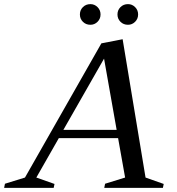

<svg xmlns="http://www.w3.org/2000/svg" viewBox="-52 -910 857 930"><path d="M-32 0 -28 -20 69 -50 439 -700 542 -720 653 -50 741 -19 737 0H453L457 -20L554 -50L520 -241H233L124 -50L212 -19L208 0ZM255 -281H513L452 -626ZM568 -790Q546 -790 531.5 -804.5Q517 -819 517 -840Q517 -861 531.5 -875.5Q546 -890 568 -890Q588 -890 602.5 -875.5Q617 -861 617 -840Q617 -819 602.5 -804.5Q588 -790 568 -790ZM386 -790Q364 -790 349.5 -804.5Q335 -819 335 -840Q335 -861 349.5 -875.5Q364 -890 386 -890Q406 -890 420.5 -875.5Q435 -861 435 -840Q435 -819 420.5 -804.5Q406 -790 386 -790Z"/></svg>

Font: Wittgenstein-Italic Regular
Style: Italic
Weight: 400
Italic angle: -11°
Designer: Jörg Drees
Foundry: Jörg Drees
Version: Version 1.000; ttfautohint (v1.8.4.7-5d5b)